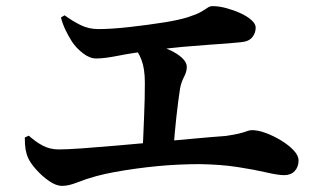

<svg xmlns="http://www.w3.org/2000/svg" viewBox="-20 -679 1040 627"><path d="M183 -72Q163 -72 140 -88Q117 -104 98 -125.5Q79 -147 72 -163Q66 -176 63.5 -191Q61 -206 61 -230L74 -236Q96 -216 119.5 -203.5Q143 -191 172 -191Q198 -191 247.5 -194.5Q297 -198 360 -203.5Q423 -209 489 -215Q555 -221 615 -226.5Q675 -232 717 -235Q745 -239 761 -243Q777 -247 786 -250.5Q795 -254 803 -254Q823 -254 848.5 -244.5Q874 -235 898.5 -220Q923 -205 939 -188Q955 -171 955 -155Q955 -134 942.5 -120.5Q930 -107 908 -107Q888 -107 849.5 -116Q811 -125 756 -133.5Q701 -142 632 -143Q601 -143 566 -141.5Q531 -140 494.5 -136.5Q458 -133 422 -128Q386 -123 353.5 -117Q321 -111 295 -104Q259 -94 231.5 -83Q204 -72 183 -72ZM445 -182Q447 -207 448 -236.5Q449 -266 450.5 -297Q452 -328 452.5 -357Q453 -386 453 -409Q453 -455 442 -483.5Q431 -512 411 -536L421 -550Q448 -546 477.5 -537Q507 -528 532.5 -516.5Q558 -505 574 -490.5Q590 -476 590 -460Q590 -445 581 -428Q572 -411 568 -390Q565 -371 562 -347.5Q559 -324 556 -297.5Q553 -271 550.5 -242.5Q548 -214 546 -185ZM294 -488Q273 -488 251 -505Q229 -522 215 -543Q203 -562 193.5 -582Q184 -602 179 -622L191 -629Q217 -610 243.5 -597Q270 -584 301 -584Q342 -584 401 -590.5Q460 -597 517 -606Q566 -614 594 -623Q622 -632 636 -640Q650 -648 657.5 -653.5Q665 -659 674 -659Q695 -659 719 -652.5Q743 -646 765 -636Q787 -626 801 -613.5Q815 -601 815 -589Q815 -571 803.5 -557Q792 -543 765 -541Q748 -539 721 -537Q694 -535 658 -532.5Q622 -530 577 -526Q532 -522 482 -515Q411 -506 366 -497Q321 -488 294 -488Z"/></svg>

Font: Noto Serif SC ExtraLight
Style: Bold
Weight: 700
Version: Version 2.002-H1;hotconv 1.1.0;makeotfexe 2.6.0